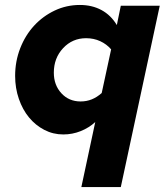

<svg xmlns="http://www.w3.org/2000/svg" viewBox="-20 -539 670 774"><path d="M235 3Q194 3 158.5 -15.5Q123 -34 97 -65.5Q71 -97 56 -140.5Q41 -184 41 -233Q41 -292 61.5 -344.5Q82 -397 117.5 -435.5Q153 -474 200.5 -496.5Q248 -519 302 -519Q351 -519 389 -498.5Q427 -478 451 -438L467 -516H624L467 215H308L364 -47Q339 -24 305.5 -10.5Q272 3 235 3ZM197 -246Q197 -196 227.5 -163Q258 -130 305 -130Q329 -130 350 -138.5Q371 -147 390 -164L428 -340Q410 -361 384 -373Q358 -385 327 -385Q272 -385 234.5 -345Q197 -305 197 -246Z"/></svg>

Font: Red Hat Text
Style: Bold Italic
Weight: 700
Italic angle: -12°
Designer: Pentagram / MCKL
Foundry: Pentagram / MCKL
Version: Version 1.003; Red Hat Text Bold Italic